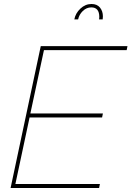

<svg xmlns="http://www.w3.org/2000/svg" viewBox="-20 -941 658 961"><path d="M438 -921Q466 -921 480.5 -903Q495 -885 495 -859Q495 -849 494 -844H476Q476 -846 476.5 -850Q477 -854 477 -856Q477 -904 437 -904Q413 -904 394.5 -886Q376 -868 371 -844H352Q358 -875 382.5 -898Q407 -921 438 -921ZM184 -710H618L614 -690H200L132 -373H495L491 -353H128L57 -20H480L476 0H33Z"/></svg>

Font: Raleway-v4020 Thin
Style: Italic
Weight: 250
Italic angle: -12°
Designer: Matt McInerney, Pablo Impallari, Rodrigo Fuenzalida
Foundry: Matt McInerney, Pablo Impallari, Rodrigo Fuenzalida
Version: Version 4.020;PS 004.020;hotconv 1.0.88;makeotf.lib2.5.64775